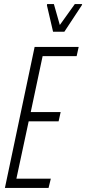

<svg xmlns="http://www.w3.org/2000/svg" viewBox="-20 -917 421 937"><path d="M4 0 149 -688H364L354 -643H188L130 -370H276L266 -325H120L60 -45H228L217 0ZM239 -762 209 -891 210 -897H243L272 -795L345 -897H381L379 -891L294 -762Z"/></svg>

Font: Saira UltraCondensed Light
Style: Italic
Weight: 300
Width: 1
Italic angle: -12°
Designer: Hector Gatti with collaboration of the Omnibus-Type team
Foundry: Omnibus-Type
Version: Version 1.101